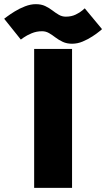

<svg xmlns="http://www.w3.org/2000/svg" viewBox="-119 -902 510 922"><path d="M45 0V-667H227V0ZM-99 -812Q-99 -812 -85 -822.5Q-71 -833 -48.5 -847Q-26 -861 1 -871.5Q28 -882 53 -882Q79 -882 98 -873Q117 -864 132.5 -852Q148 -840 163.5 -831Q179 -822 197 -822Q224 -822 244.5 -832Q265 -842 276.5 -852Q288 -862 288 -862L371 -762Q371 -762 358.5 -751.5Q346 -741 324.5 -727Q303 -713 278 -702.5Q253 -692 227 -692Q202 -692 182.5 -701Q163 -710 147.5 -722Q132 -734 116.5 -743Q101 -752 83 -752Q56 -752 32.5 -742Q9 -732 -5 -722Q-19 -712 -19 -712Z"/></svg>

Font: Epunda Sans Black
Style: Regular
Weight: 900
Designer: Simon Atzbach
Foundry: typofactur
Version: Version 2.204; ttfautohint (v1.8.4.7-5d5b)